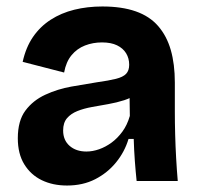

<svg xmlns="http://www.w3.org/2000/svg" viewBox="-20 -559 615 593"><path d="M187 14Q143 14 109 -2.5Q75 -19 55 -51.5Q35 -84 35 -132Q35 -186 58.5 -217.5Q82 -249 120 -266.5Q158 -284 200 -291.5Q242 -299 280 -305Q316 -310 338 -315.5Q360 -321 369.5 -331Q379 -341 379 -359Q379 -379 369.5 -394.5Q360 -410 341.5 -419Q323 -428 295 -428Q267 -428 242.5 -418.5Q218 -409 201 -388.5Q184 -368 178 -335L50 -368Q60 -413 82 -445Q104 -477 136.5 -498Q169 -519 209.5 -529Q250 -539 296 -539Q356 -539 399 -524Q442 -509 468.5 -478.5Q495 -448 507.5 -404.5Q520 -361 520 -304V-214Q520 -180 521 -143.5Q522 -107 524 -71Q526 -35 529 0H402Q399 -28 396.5 -61.5Q394 -95 393 -130H377Q365 -90 338.5 -57.5Q312 -25 274 -5.5Q236 14 187 14ZM247 -91Q266 -91 286 -98Q306 -105 324.5 -118.5Q343 -132 358 -152.5Q373 -173 381 -201L380 -273L403 -270Q387 -257 363.5 -249.5Q340 -242 314.5 -237.5Q289 -233 264 -228.5Q239 -224 219 -216Q199 -208 187 -194Q175 -180 175 -156Q175 -126 195 -108.5Q215 -91 247 -91Z"/></svg>

Font: Bricolage Grotesque 18pt
Style: Bold
Weight: 700
Designer: Mathieu Triay
Foundry: Atelier Triay
Version: Version 1.000;gftools[0.9.30]